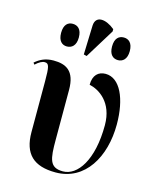

<svg xmlns="http://www.w3.org/2000/svg" viewBox="-120 -890 805 983"><g transform="rotate(15 282.0 -398.0)"><path d="M269 -607 365 -763V-775C317 -815 261 -821 258 -766L253 -611ZM158 -628C184 -628 206 -645 206 -688C206 -732 184 -748 158 -748C133 -748 112 -732 112 -688C112 -645 133 -628 158 -628ZM429 -628C454 -628 476 -645 476 -688C476 -732 454 -748 429 -748C403 -748 382 -732 382 -688C382 -645 403 -628 429 -628ZM269 10C425 10 509 -136 509 -308C509 -444 464 -544 387 -544C349 -544 322 -520 322 -469C373 -458 451 -411 451 -289C451 -103 381 -5 304 -5C232 -5 227 -51 227 -152V-416C227 -517 178 -541 112 -541C69 -541 40 -526 15 -504L22 -495C41 -513 59 -522 71 -521C93 -521 97 -504 97 -427V-158C97 -42 153 10 269 10Z"/></g></svg>

Font: Noto Serif Display SemiBold
Style: Regular
Weight: 600
Designer: Monotype Design Team
Foundry: Monotype Imaging Inc.
Version: Version 2.009